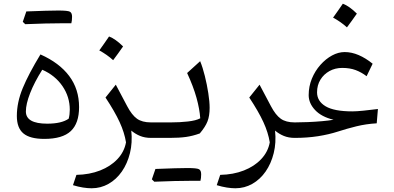

<svg xmlns="http://www.w3.org/2000/svg" viewBox="-20 -739 2112 1029"><path d="M217.3 5.4Q140.6 5.4 105.5 -23.9Q70.3 -53.2 70.3 -117.2Q70.3 -190.4 101.8 -266.6Q133.3 -342.8 196.8 -447.3Q297.9 -402.3 350.8 -331.8Q403.8 -261.2 403.8 -165Q403.8 -78.1 359.4 -36.4Q314.9 5.4 217.3 5.4ZM206.5 -365.2Q164.1 -297.9 141.4 -239.7Q118.7 -181.6 118.7 -141.6Q118.7 -76.2 232.9 -76.2Q310.1 -76.2 348.1 -103Q354 -125 354 -150.9Q354 -220.2 314.7 -277.6Q275.4 -335 206.5 -365.2ZM312 -614.3Q232.4 -614.3 115.2 -609.4L102.1 -622.1Q113.8 -657.2 121.1 -677.7Q241.7 -682.6 292.5 -682.6Q343.3 -682.6 354.7 -676.3Q366.2 -669.9 366.2 -649.2Q366.2 -628.4 362.3 -614.3Z M600.6 -285.2 661.6 -169.9Q686.5 -122.6 714.1 -102.8Q741.7 -83 789.1 -83H789.6V0H789.1Q756.3 0 730.7 -10.5Q705.1 -21 683.6 -39.1Q690.4 25.4 676.5 81.5Q662.6 137.7 633.1 180.2Q603.5 222.7 561.8 246.3Q520 270 471.2 270Q450.2 270 425 266.1Q399.9 262.2 371.1 253.4L389.6 198.2Q460 196.8 516.6 174.6Q573.2 152.3 609.6 113.5Q646 74.7 655.3 23.9Q647 -28.3 621.1 -84.7Q595.2 -141.1 545.4 -216.3ZM564.5 -543.5Q599.1 -530.3 639.6 -490.2Q613.3 -452.1 586.4 -416.5Q569.8 -431.6 551 -444.8Q532.2 -458 512.2 -468.8Q525.9 -487.3 538.3 -505.6Q550.8 -523.9 564.5 -543.5Z M1003.9 230Q924.3 230 807.1 234.9L793.9 222.2Q805.7 187 813 166.5Q933.6 161.6 984.4 161.6Q1035.2 161.6 1046.6 168Q1058.1 174.3 1058.1 195.1Q1058.1 215.8 1054.2 230ZM789.6 0Q773.9 0 773.9 -31.7V-51.3Q773.9 -83 789.6 -83H895.5Q943.4 -83 987.1 -87.9Q1030.8 -92.8 1053.2 -105Q1049.8 -154.8 1033 -215.3Q1016.1 -275.9 982.9 -347.7L1052.7 -411.1Q1066.4 -377.9 1077.9 -331.5Q1089.4 -285.2 1096.4 -239.5Q1103.5 -193.8 1103.5 -161.6Q1103.5 -117.7 1092 -88.4Q1080.6 -59.1 1050.8 -23.9Q1013.7 -10.3 977.3 -5.1Q940.9 0 890.1 0Z M1371.1 -285.2 1432.1 -169.9Q1457 -122.6 1484.6 -102.8Q1512.2 -83 1559.6 -83H1560.1V0H1559.6Q1526.9 0 1501.2 -10.5Q1475.6 -21 1454.1 -39.1Q1460.9 25.4 1447 81.5Q1433.1 137.7 1403.6 180.2Q1374 222.7 1332.3 246.3Q1290.5 270 1241.7 270Q1220.7 270 1195.6 266.1Q1170.4 262.2 1141.6 253.4L1160.2 198.2Q1230.5 196.8 1287.1 174.6Q1343.8 152.3 1380.1 113.5Q1416.5 74.7 1425.8 23.9Q1417.5 -28.3 1391.6 -84.7Q1365.7 -141.1 1315.9 -216.3Z M1827.1 -460Q1864.7 -460 1902.3 -443.8Q1939.9 -427.7 1977.1 -397.5L1944.8 -330.6Q1916.5 -352.1 1885.7 -363.5Q1855 -375 1814 -375Q1776.4 -375 1745.8 -358.2Q1715.3 -341.3 1697.3 -312Q1679.2 -282.7 1679.2 -244.1Q1679.2 -196.8 1724.9 -169.4Q1770.5 -142.1 1868.2 -142.1Q1891.1 -142.1 1929 -146Q1966.8 -149.9 2005.4 -154.8L1999 -78.1Q1941.4 -74.7 1889.9 -62Q1838.4 -49.3 1792 -34.2Q1742.2 -18.1 1684.1 -9Q1626 0 1560.1 0Q1544.4 0 1544.4 -31.7V-51.3Q1544.4 -83 1560.1 -83Q1592.3 -83 1631.1 -84.7Q1669.9 -86.4 1706.5 -89.6Q1743.2 -92.8 1767.6 -97.2Q1702.6 -112.8 1668.5 -149.4Q1634.3 -186 1634.3 -229Q1634.3 -275.9 1651.4 -317.4Q1668.5 -358.9 1697 -391.1Q1725.6 -423.3 1759.5 -441.7Q1793.5 -460 1827.1 -460ZM1817.4 -719.2Q1852.1 -706.1 1892.6 -666Q1866.2 -627.9 1839.4 -592.3Q1822.8 -607.4 1804 -620.6Q1785.2 -633.8 1765.1 -644.5Q1778.8 -663.1 1791.3 -681.4Q1803.7 -699.7 1817.4 -719.2Z"/></svg>

Font: Pinar Regular
Style: Regular
Weight: 400
Designer: Amin Abedi
Version: Version 3.000